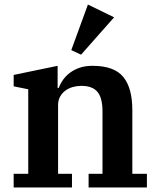

<svg xmlns="http://www.w3.org/2000/svg" viewBox="-20 -823 694 843"><path d="M40 -60H104V-431L40 -444V-494L233 -534V-437H238Q245 -456 257.5 -473.5Q270 -491 288.5 -504.5Q307 -518 331 -526Q355 -534 386 -534Q481 -534 521 -485.5Q561 -437 561 -340V-60H625V0H369V-60H430V-334Q430 -393 408 -419.5Q386 -446 337 -446Q318 -446 300 -441Q282 -436 267.5 -425.5Q253 -415 244 -399Q235 -383 235 -361V-60H296V0H40ZM293 -603 366 -803 481 -747 336 -583Z"/></svg>

Font: IBM Plex Serif SmBld
Style: Regular
Weight: 600
Designer: Mike Abbink, Paul van der Laan, Pieter van Rosmalen
Foundry: Bold Monday
Version: Version 3.001